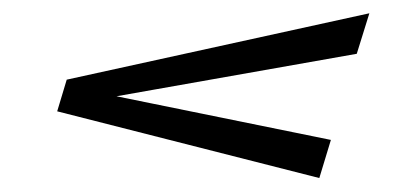

<svg xmlns="http://www.w3.org/2000/svg" viewBox="-20 -386 598 282"><path d="M64 -222.5 78 -269 522.5 -366.5 504 -307 94 -234.5 100 -255 466 -180.5 449 -124.5Z"/></svg>

Font: Newsreader 60pt ExtraBold
Style: Italic
Weight: 800
Italic angle: -17°
Designer: Hugues Gentile
Foundry: Production Type
Version: Version 1.003